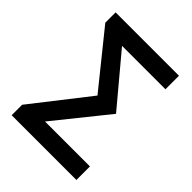

<svg xmlns="http://www.w3.org/2000/svg" viewBox="-205 -837 950 950"><g transform="rotate(45 269.5 -362.0)"><path d="M495.1 0Q495.1 -23.4 495.1 -94.7Q416 -94.7 180.7 -94.7Q236.3 -164.1 402.3 -370.1Q347.7 -434.6 185.5 -628.9Q261.7 -628.9 489.3 -628.9Q489.3 -652.3 489.3 -723.6Q377.9 -723.6 45.9 -723.6Q45.9 -706.1 45.9 -651.4Q102.5 -580.1 273.4 -369.1Q214.8 -294.9 42 -73.2Q42 -54.7 42 0Q155.3 0 495.1 0Z"/></g></svg>

Font: DaxlinePro-Medium
Style: Medium
Weight: 400
Designer: Hans Reichel
Version: Version 7.502; 2006